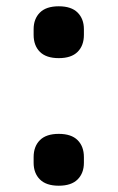

<svg xmlns="http://www.w3.org/2000/svg" viewBox="-20 -580 374 611"><path d="M87 -469V-487Q87 -520 107 -540Q127 -560 167 -560Q207 -560 227 -540Q247 -520 247 -487V-469Q247 -435 227 -415Q207 -395 167 -395Q127 -395 107 -415Q87 -435 87 -469ZM87 -62V-80Q87 -114 107 -134Q127 -154 167 -154Q207 -154 227 -134Q247 -114 247 -80V-62Q247 -29 227 -9Q207 11 167 11Q127 11 107 -9Q87 -29 87 -62Z"/></svg>

Font: IBM Plex Sans JP SemiBold
Style: Regular
Weight: 600
Designer: Mike Abbink; Paul van der Laan; Pieter van Rosmalen; Wujin Sim; Yejin Wi; Jinhee Kim; Boomi Park; Yona Kim; Kichan Ma
Foundry: Sandoll Inc.
Version: Version 1.001